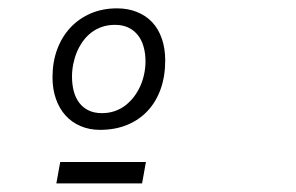

<svg xmlns="http://www.w3.org/2000/svg" viewBox="-20 -778 690 448"><path d="M120.5 -400H320.5L311.5 -350H111.5ZM213 -475Q188.5 -475 168 -483.8Q147.5 -492.5 133 -508.5Q118.5 -524.5 110.5 -547.2Q102.5 -570 102.5 -597.5Q102.5 -633.5 113.5 -663Q124.5 -692.5 144.5 -713.8Q164.5 -735 192 -746.8Q219.5 -758.5 253 -758.5Q278.5 -758.5 299.2 -750.2Q320 -742 334.8 -726.5Q349.5 -711 357.5 -688.2Q365.5 -665.5 365.5 -637Q365.5 -600 354.8 -570Q344 -540 324.2 -519Q304.5 -498 276.5 -486.5Q248.5 -475 213 -475ZM319.5 -635Q319.5 -653.5 315 -669.2Q310.5 -685 301.5 -696.2Q292.5 -707.5 279.2 -713.8Q266 -720 248 -720Q231.5 -720 217.8 -715.2Q204 -710.5 193 -702Q182 -693.5 173.5 -681.8Q165 -670 159.5 -656.8Q154 -643.5 151 -628.8Q148 -614 148 -599.5Q148 -580.5 152.2 -564.8Q156.5 -549 165.2 -537.8Q174 -526.5 187 -520.2Q200 -514 218 -514Q234 -514 247.8 -518.8Q261.5 -523.5 272.8 -532.2Q284 -541 292.8 -552.5Q301.5 -564 307.5 -577.5Q313.5 -591 316.5 -605.8Q319.5 -620.5 319.5 -635Z"/></svg>

Font: B612 Mono
Style: Italic
Weight: 400
Italic angle: -10°
Version: Version 1.005